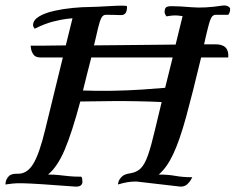

<svg xmlns="http://www.w3.org/2000/svg" viewBox="-31 -691 877 715"><path d="M685 -31Q685 -31 680.5 -22.5Q676 -14 666.5 -5Q657 4 641 4L477 -15Q458 -15 443.5 -12.5Q429 -10 408 -4Q408 -4 410 -13Q412 -22 422 -32.5Q432 -43 456 -46Q479 -50 493.5 -64.5Q508 -79 520 -113Q532 -147 546 -207L571 -311Q529 -313 479.5 -314Q430 -315 384 -314.5Q338 -314 306 -313.5Q274 -313 268 -313Q237 -197 210 -133.5Q183 -70 148 -41Q171 -41 188.5 -39Q206 -37 225 -35Q244 -33 271 -33Q274 -32 275 -25.5Q276 -19 276 -14Q276 -6 270.5 -1Q265 4 251 4Q172 -2 125.5 -5Q79 -8 54.5 -8.5Q30 -9 16.5 -7.5Q3 -6 -11 -4Q-11 -4 -9.5 -14Q-8 -24 1.5 -34.5Q11 -45 35 -44Q69 -43 92 -79.5Q115 -116 137 -207L203 -477H120Q101 -477 93.5 -488Q86 -499 84.5 -510Q83 -521 83 -521Q99 -521 133.5 -521Q168 -521 214 -522L239 -623Q239 -623 219.5 -621Q200 -619 168 -611Q136 -603 98 -584Q92 -592 92 -598Q93 -617 115 -630Q137 -643 170.5 -650.5Q204 -658 240 -661.5Q276 -665 306 -665Q313 -665 334.5 -666Q356 -667 381 -668.5Q406 -670 424 -670Q442 -670 442 -667Q442 -648 436 -641.5Q430 -635 422.5 -635Q415 -635 410 -635Q410 -635 394.5 -635.5Q379 -636 364 -636Q352 -636 346 -623.5Q340 -611 334 -586Q330 -569 326.5 -553.5Q323 -538 319 -522Q395 -523 476 -523.5Q557 -524 623 -525L649 -631Q649 -631 632.5 -633Q616 -635 589 -630Q582 -639 582 -646Q582 -660 588 -664Q594 -668 608 -668Q636 -668 683.5 -664Q731 -660 796 -670Q810 -672 818 -667.5Q826 -663 826 -658Q826 -644 819 -636H773Q761 -636 755 -623.5Q749 -611 743 -586Q739 -570 735.5 -555Q732 -540 729 -526Q749 -526 760.5 -526Q772 -526 772 -526Q823 -526 819 -477H718Q686 -343 662 -255.5Q638 -168 614 -117Q590 -66 560 -41Q595 -41 622.5 -36Q650 -31 685 -31ZM278 -354Q330 -352 388 -353Q446 -354 498.5 -357.5Q551 -361 584 -364L612 -477H309Q300 -443 292.5 -412.5Q285 -382 278 -354Z"/></svg>

Font: Sedan
Style: Italic
Weight: 400
Italic angle: -13.8°
Designer: Sebastian Salazar
Foundry: Sebastian Salazar
Version: Version 1.100; ttfautohint (v1.8.4.7-5d5b)